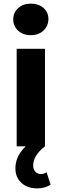

<svg xmlns="http://www.w3.org/2000/svg" viewBox="-20 -807 341 1059"><path d="M65 121Q65 74 94 32Q106 15 122 0H72V-538H228V0Q192 29 177.5 54.5Q163 80 163 106Q163 127 175 140Q187 153 205 153Q223 153 237 143L259 211Q230 232 185 232Q131 232 98 201.5Q65 171 65 121ZM53 -700Q53 -737 80 -762Q107 -787 150 -787Q193 -787 220 -763Q247 -739 247 -703Q247 -664 220 -638.5Q193 -613 150 -613Q107 -613 80 -638Q53 -663 53 -700Z"/></svg>

Font: CMG Sans
Style: Bold
Weight: 700
Designer: Julieta Ulanovsky
Foundry: Julieta Ulanovsky
Version: Version 7.200